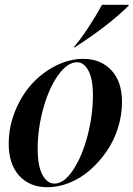

<svg xmlns="http://www.w3.org/2000/svg" viewBox="-20 -764 553 796"><path d="M485.8 -340.8Q485.8 -286.1 468.8 -232.7Q451.7 -179.2 421.4 -135.5Q391.1 -91.8 352.5 -58.3Q314 -24.9 268.1 -6.3Q222.2 12.2 176.8 12.2Q103 12.2 59.6 -35.6Q16.1 -83.5 16.1 -168Q16.1 -237.8 42.7 -303.5Q69.3 -369.1 112.3 -416.3Q155.3 -463.4 211.7 -491.7Q268.1 -520 325.2 -520Q397 -520 441.4 -473.1Q485.8 -426.3 485.8 -340.8ZM136.2 -147Q136.2 -76.2 155.8 -39.6Q175.3 -2.9 206.1 -2.9Q245.6 -2.9 283.2 -59.6Q320.8 -116.2 343 -201.4Q365.2 -286.6 365.2 -369.1Q365.2 -437 346.4 -471.4Q327.6 -505.9 299.8 -505.9Q258.8 -505.9 220.5 -451.4Q182.1 -397 159.2 -313.5Q136.2 -230 136.2 -147ZM285.2 -567.9Q311 -596.7 343.8 -646.2Q376.5 -695.8 402.8 -744.1H513.2V-740.2Q427.2 -655.8 290 -567.9Z"/></svg>

Font: Nyght Serif Medium Italic
Style: Regular
Weight: 500
Italic angle: -16°
Designer: Maksym Kobuzan
Version: Version 0.410;Glyphs 3.1.2 (3151)